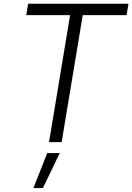

<svg xmlns="http://www.w3.org/2000/svg" viewBox="-20 -747 695 1009"><path d="M117.9 -667.6H348.4L237.6 0H304L414.8 -667.6H645.2L655.2 -727.3H127.8ZM155.5 241.5H205.3L294 57.5H228.3Z"/></svg>

Font: TID UI Light
Style: Italic
Weight: 300
Italic angle: -9.39999°
Designer: The TID Project Authors
Foundry: Bakken & Bæck
Version: Version 1.001;hotconv 1.0.109;makeotfexe 2.5.65596